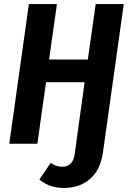

<svg xmlns="http://www.w3.org/2000/svg" viewBox="-20 -712 636 951"><path d="M26 0 123 -692H262L223 -417H415L454 -692H593L496 0H357L399 -305H208L165 0ZM175 177 231 95Q247 105 259.5 109.5Q272 114 289 114Q314 114 330 98Q346 82 350 52L357 0H496L489 48Q476 132 424.5 175.5Q373 219 296 219Q225 219 175 177Z"/></svg>

Font: Fira Sans Condensed SemiBold
Style: Italic
Weight: 600
Width: 3
Italic angle: -8°
Designer: bBox Type GmbH & Carrois Corporate GbR & Edenspiekermann AG
Foundry: bBox Type GmbH & Carrois Corporate GbR & Edenspiekermann AG
Version: Version 4.301